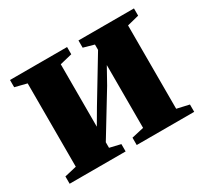

<svg xmlns="http://www.w3.org/2000/svg" viewBox="-114 -681 890 839"><g transform="rotate(-30 331.5 -261.5)"><path d="M17.5 0V-37L78 -51V-471.5L18.5 -486.5V-523H306.5V-486.5L245 -471.5V-156.5L289.5 -232.5L417.5 -444.5V-471.5L364 -486.5V-523H644V-486.5L584.5 -471.5V-51L646 -37V0H356V-37L417.5 -51V-368L373.5 -289L245 -78V-50L300 -37V0Z"/></g></svg>

Font: Merriweather 96pt Black
Style: Regular
Weight: 900
Version: Version 2.100